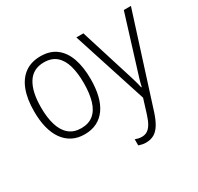

<svg xmlns="http://www.w3.org/2000/svg" viewBox="-164 -738 1216 1177"><g transform="rotate(-30 444.5 -149.5)"><path d="M451.2 -266.1Q451.2 -201.7 438.7 -150.6Q426.3 -99.6 401.1 -64Q376 -28.3 338.6 -9.3Q301.3 9.8 251 9.8Q202.6 9.8 165.5 -9.3Q128.4 -28.3 102.8 -64.2Q77.1 -100.1 64.2 -151.1Q51.3 -202.1 51.3 -266.6Q51.3 -354 74.5 -415.3Q97.7 -476.6 142.8 -508.8Q188 -541 253.4 -541Q320.3 -541 364.3 -507.3Q408.2 -473.6 429.7 -411.9Q451.2 -350.1 451.2 -266.1ZM100.1 -266.6Q100.1 -193.4 116.5 -141.1Q132.8 -88.9 166.5 -61Q200.2 -33.2 252 -33.2Q303.7 -33.2 337.2 -60.3Q370.6 -87.4 386.5 -139.9Q402.3 -192.4 402.3 -266.6Q402.3 -336.9 387.5 -388.9Q372.6 -440.9 339.6 -469.5Q306.6 -498 252.9 -498Q175.8 -498 137.9 -437.7Q100.1 -377.4 100.1 -266.6ZM502.4 -530.8H552.2L660.6 -184.6Q669.9 -156.2 676 -135.3Q682.1 -114.3 686.5 -97.9Q690.9 -81.5 693.8 -66.9H697.3Q703.1 -92.8 711.7 -121.8Q720.2 -150.9 731 -184.1L838.4 -530.8H888.7L686.5 104Q671.4 150.9 652.8 181.6Q634.3 212.4 609.4 227.1Q584.5 241.7 551.3 241.7Q536.6 241.7 524.7 239Q512.7 236.3 500 232.4V189Q510.7 192.9 522.5 195.6Q534.2 198.2 546.4 198.2Q567.9 198.2 584.5 188.2Q601.1 178.2 614.7 155.8Q628.4 133.3 640.1 96.2L671.9 -6.3Z"/></g></svg>

Font: Open Sans SemiCondensed Light
Style: Regular
Weight: 300
Width: 4
Designer: Monotype Design Team
Foundry: Monotype Imaging Inc.
Version: Version 3.000